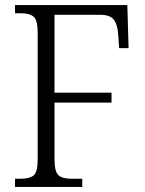

<svg xmlns="http://www.w3.org/2000/svg" viewBox="-20 -734 568 754"><path d="M39 0V-32H61Q96 -32 112 -45Q128 -58 128 -108V-605Q128 -655 112 -668.5Q96 -682 62 -682H39V-714H480L485 -545H448L444 -599Q442 -636 427.5 -656Q413 -676 372 -676H194V-370H418V-331H194V-111Q194 -59 210 -45.5Q226 -32 261 -32H303V0Z"/></svg>

Font: Noto Serif Armenian SemiCondensed Light
Style: Regular
Weight: 300
Width: 4
Designer: Monotype Design Team
Foundry: Monotype Imaging Inc.
Version: Version 2.008; ttfautohint (v1.8.4.7-5d5b)